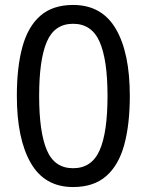

<svg xmlns="http://www.w3.org/2000/svg" viewBox="-20 -745 591 775"><path d="M275 10Q160 10 104 -87.5Q48 -185 48 -358Q48 -474 70.5 -556Q93 -638 143 -681.5Q193 -725 275 -725Q391 -725 447.5 -628.5Q504 -532 504 -358Q504 -243 481.5 -160.5Q459 -78 408.5 -34Q358 10 275 10ZM275 -66Q350 -66 382 -138Q414 -210 414 -358Q414 -504 382 -576.5Q350 -649 275 -649Q200 -649 169 -576.5Q138 -504 138 -358Q138 -212 169 -139Q200 -66 275 -66Z"/></svg>

Font: lkorean25
Style: Book
Weight: 400
Designer: Jelle Bosma - Monotype Design Team
Foundry: Monotype Imaging Inc.
Version: Version 2.003